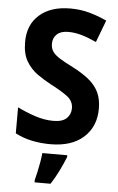

<svg xmlns="http://www.w3.org/2000/svg" viewBox="-62 -766 634 1029"><g transform="rotate(5 255.0 -251.5)"><path d="M473 -202Q473 -106 409 -48Q345 10 230 10Q178 10 130.5 0Q83 -10 41 -32V-172Q87 -149 137 -132.5Q187 -116 235 -116Q284 -116 306.5 -137.5Q329 -159 329 -192Q329 -230 297 -254.5Q265 -279 205 -310Q169 -329 132.5 -354.5Q96 -380 72 -420Q48 -460 48 -522Q47 -616 108 -670Q169 -724 275 -724Q327 -724 374 -711.5Q421 -699 471 -676L426 -557Q382 -577 346 -587.5Q310 -598 274 -598Q234 -598 213 -578.5Q192 -559 192 -527Q192 -502 204.5 -484.5Q217 -467 243.5 -450.5Q270 -434 314 -412Q365 -386 400.5 -357.5Q436 -329 454.5 -292Q473 -255 473 -202ZM326 71Q312 106 293 145Q274 184 250 221H164V208Q169 189 175 162.5Q181 136 185.5 109Q190 82 192 61H326Z"/></g></svg>

Font: Noto Sans Ethiopic SemiCondensed
Style: Bold
Weight: 700
Width: 4
Designer: Monotype Design Team
Foundry: Monotype Imaging Inc.
Version: Version 2.102; ttfautohint (v1.8.4.7-5d5b)